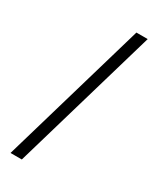

<svg xmlns="http://www.w3.org/2000/svg" viewBox="-238 -852 907 1100"><g transform="rotate(30 215.5 -302.0)"><path d="M317.9 -780.8H392.6L112.8 177.2H38.1Z"/></g></svg>

Font: MerriweatherLight
Style: Regular
Weight: 300
Designer: Eben Sorkin ( sorkintype@gmail.com )
Foundry: Eben Sorkin
Version: Version 1.055; ttfautohint (v1.4.1)